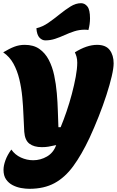

<svg xmlns="http://www.w3.org/2000/svg" viewBox="-30 -1006 732 1203"><path d="M154 177Q130 177 102 172Q74 167 49 154Q24 141 8 118Q-8 95 -8 58Q-8 32 4 -1.5Q16 -35 41 -69Q64 -36 101 -19Q138 -2 178 -2Q224 -2 264.5 -25.5Q305 -49 322 -97Q291 -90 273 -87Q255 -84 232 -84Q183 -84 154.5 -105.5Q126 -127 122 -180Q119 -228 117 -284Q115 -340 109.5 -398Q104 -456 91 -510Q78 -564 54 -607.5Q30 -651 -10 -678Q30 -702 60.5 -713.5Q91 -725 125 -725Q180 -725 216.5 -699.5Q253 -674 275.5 -631Q298 -588 309.5 -534Q321 -480 326 -422Q331 -364 332.5 -309Q334 -254 336 -209H350Q368 -252 386.5 -306Q405 -360 420 -416.5Q435 -473 444.5 -524.5Q454 -576 454 -613Q454 -635 449.5 -650.5Q445 -666 439 -678Q514 -725 578 -725Q633 -725 657.5 -692.5Q682 -660 682 -609Q682 -579 670 -527.5Q658 -476 637 -411Q616 -346 588.5 -276.5Q561 -207 531 -142Q481 -36 429 35Q377 106 311.5 141.5Q246 177 154 177ZM254 -753Q234 -753 217.5 -770Q201 -787 198 -829Q237 -838 273.5 -863.5Q310 -889 344.5 -917Q379 -945 412 -965.5Q445 -986 478 -986Q501 -986 517.5 -965.5Q534 -945 534 -891Q534 -874 531.5 -855Q529 -836 524 -818Q519 -819 512.5 -819.5Q506 -820 501 -820Q467 -820 436 -810Q405 -800 375.5 -786.5Q346 -773 316 -763Q286 -753 254 -753Z"/></svg>

Font: Lemon
Style: Regular
Weight: 400
Designer: Eduardo Rodriguez Tunni
Foundry: Eduardo Rodriguez Tunni
Version: Version 1.003; ttfautohint (v1.8.4.7-5d5b);gftools[0.9.24]